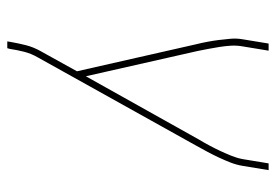

<svg xmlns="http://www.w3.org/2000/svg" viewBox="-138 -432 775 540"><g transform="rotate(90 250.0 -162.5)"><path d="M97 205 98 198Q102 175 107.5 153Q113 131 125 110L181 9L105 -326Q101 -342 98 -358Q95 -374 93 -390Q91 -406 89.5 -423Q88 -440 91 -457L103 -530H123L111 -457Q108 -440 109 -424Q110 -408 112.5 -392Q115 -376 118 -360.5Q121 -345 124 -330L195 -16L373 -334Q382 -349 390 -364Q398 -379 405 -394Q412 -409 418.5 -425Q425 -441 428 -457L440 -530H459L447 -457Q444 -439 437.5 -422.5Q431 -406 423.5 -390Q416 -374 407.5 -358Q399 -342 390 -326L142 119Q131 138 126 158Q121 178 118 198L116 205Z"/></g></svg>

Font: Iosevka Curly Thin Oblique
Style: Regular
Weight: 100
Italic angle: -9°
Monospace: yes
Designer: Belleve Invis
Foundry: Belleve Invis
Version: Version 11.1.0; ttfautohint (v1.8.3)